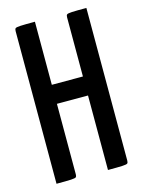

<svg xmlns="http://www.w3.org/2000/svg" viewBox="-108 -764 617 829"><g transform="rotate(-15 200.0 -350.0)"><path d="M270 0V-682Q270 -691 273.5 -694.5Q277 -698 295.5 -699Q314 -700 361 -700V-18Q361 -9 357.5 -5.5Q354 -2 335 -1Q316 0 270 0ZM40 0V-682Q40 -691 43.5 -694.5Q47 -698 66 -699Q85 -700 131 -700V-18Q131 -9 127.5 -5.5Q124 -2 105 -1Q86 0 40 0ZM84 -333V-418H310L311 -333Z"/></g></svg>

Font: Yanone Kaffeesatz Medium
Style: Regular
Weight: 500
Designer: Yanone (Cyrillic: Daniel Pouzeot, Huerta Tipografica, and Cyreal)
Foundry: Yanone
Version: Version 2.003